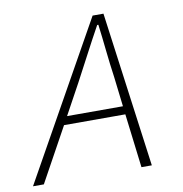

<svg xmlns="http://www.w3.org/2000/svg" viewBox="-88 -730 763 802"><g transform="rotate(-10 294.0 -329.5)"><path d="M250 -394 179 -264H416L401 -391Q393 -447 387 -504.5Q381 -562 374 -617H369Q337 -559 309 -505.5Q281 -452 250 -394ZM-12 0 357 -659H403L492 0H448L420 -229H160L34 0Z"/></g></svg>

Font: Source Code Pro Light
Style: Italic
Weight: 300
Italic angle: -11°
Monospace: yes
Designer: Paul D. Hunt, Teo Tuominen
Foundry: Adobe Systems Incorporated
Version: Version 1.050;PS 1.000;hotconv 16.6.51;makeotf.lib2.5.65220